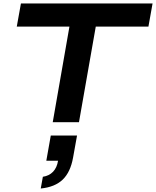

<svg xmlns="http://www.w3.org/2000/svg" viewBox="-20 -707 903 1111"><path d="M285.2 0 381.8 -553.2H77.1L101.1 -687H862.8L838.9 -553.2H534.2L437 0ZM215.8 383.8 228 315.9Q264.2 310.5 286.9 286.9Q309.6 263.2 315.9 223.1H248L273.9 77.1H425.8L402.8 205.1Q387.7 289.1 342.8 332.3Q297.9 375.5 215.8 383.8Z"/></svg>

Font: Archivo Expanded SemiBold
Style: Italic
Weight: 600
Width: 7
Italic angle: -10°
Designer: Hector Gatti
Foundry: Omnibus-Type
Version: Version 2.001